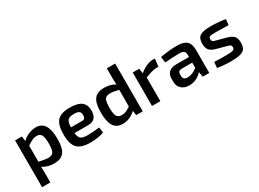

<svg xmlns="http://www.w3.org/2000/svg" viewBox="-36 -1470 3281 2434"><g transform="rotate(-30 1604.5 -252.5)"><path d="M168 -490 176 -417Q210 -455 266.5 -479Q323 -503 377 -503Q544 -503 544 -241Q544 -102 498.5 -45Q453 12 356 12Q257 12 186 -36Q190 15 189 66V195H68V-490ZM189 -342V-108Q283 -87 320 -87Q376 -87 397.5 -117.5Q419 -148 419 -242Q419 -334 399.5 -368.5Q380 -403 332 -403Q299 -403 267.5 -388.5Q236 -374 189 -342Z M966 -194H766Q773 -130 802 -108.5Q831 -87 897 -87Q972 -87 1073 -99L1084 -21Q1015 12 882 12Q749 12 693 -47Q637 -106 637 -246Q637 -389 692 -446.5Q747 -504 874 -504Q991 -504 1044 -461.5Q1097 -419 1097 -334Q1097 -194 966 -194ZM764 -279H932Q976 -279 976 -336Q976 -376 955 -392Q934 -408 879 -408Q815 -408 790.5 -381.5Q766 -355 764 -279Z M1654 -700V0H1558L1548 -67Q1463 12 1358 12Q1268 12 1227 -53.5Q1186 -119 1186 -248Q1186 -389 1231.5 -446.5Q1277 -504 1374 -504Q1468 -504 1537 -461Q1532 -501 1532 -559V-700ZM1532 -142V-385Q1452 -405 1410 -405Q1353 -405 1332 -374.5Q1311 -344 1311 -249Q1311 -156 1331.5 -123.5Q1352 -91 1403 -91Q1437 -91 1462 -101.5Q1487 -112 1532 -142Z M2122 -504 2109 -390H2074Q2022 -390 1912 -346V0H1790V-490H1885L1896 -418Q2001 -504 2098 -504Z M2211 -394 2199 -480Q2328 -504 2444 -504Q2539 -504 2583.5 -466Q2628 -428 2628 -333V0H2532L2519 -75Q2442 11 2332 11Q2263 11 2220 -26.5Q2177 -64 2177 -131V-181Q2177 -240 2215 -272Q2253 -304 2322 -304H2506V-334Q2505 -376 2487 -390Q2469 -404 2416 -404Q2339 -404 2211 -394ZM2298 -166V-147Q2298 -87 2362 -87Q2435 -87 2506 -145V-221H2350Q2321 -220 2309.5 -206Q2298 -192 2298 -166Z M2979 -186 2850 -221Q2786 -239 2760.5 -272Q2735 -305 2735 -365Q2735 -444 2780 -474Q2825 -504 2935 -504Q3055 -502 3152 -486L3143 -402Q3019 -406 2956 -406Q2890 -406 2871 -399.5Q2852 -393 2852 -364Q2852 -357 2853.5 -351Q2855 -345 2856 -341Q2857 -337 2861.5 -333.5Q2866 -330 2868 -328Q2870 -326 2878 -323Q2886 -320 2889 -319Q2892 -318 2903 -315Q2914 -312 2919 -311L3051 -275Q3114 -257 3141 -226.5Q3168 -196 3168 -134Q3168 -48 3119 -18.5Q3070 11 2949 11Q2839 11 2744 -5L2752 -90Q2804 -86 2919 -86Q2998 -86 3024.5 -95Q3051 -104 3051 -133Q3051 -139 3050 -144Q3049 -149 3047 -153Q3045 -157 3043 -160Q3041 -163 3036 -166Q3031 -169 3028 -170.5Q3025 -172 3017.5 -174.5Q3010 -177 3006.5 -178Q3003 -179 2993 -182Q2983 -185 2979 -186Z"/></g></svg>

Font: Exo 2.0 Semi Bold
Style: Regular
Weight: 600
Designer: Natanael Gama
Version: Version 1.001;PS 001.001;hotconv 1.0.70;makeotf.lib2.5.58329